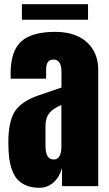

<svg xmlns="http://www.w3.org/2000/svg" viewBox="-20 -893 523 921"><path d="M168.5 7.8Q132.8 7.8 106.2 -3.2Q79.6 -14.2 63.2 -32.7Q46.9 -51.3 37.1 -79.6Q27.3 -107.9 23.7 -138.9Q20 -169.9 20 -210Q20 -310.1 51.3 -358.6Q82.5 -407.2 166.5 -436L274.9 -473.1V-548.3Q274.9 -607.4 236.3 -607.4Q201.2 -607.4 201.2 -559.6V-515.6H31.2Q30.8 -521 30.8 -539.6Q30.8 -647.5 81.5 -693.8Q132.3 -740.2 245.6 -740.2Q305.2 -740.2 351.1 -720Q397 -699.7 424.1 -658Q451.2 -616.2 451.2 -558.1V0H277.3V-86.9Q264.6 -41.5 235.6 -16.8Q206.5 7.8 168.5 7.8ZM402.3 -798.3H85V-873H402.3ZM237.3 -127.9Q256.8 -127.9 265.6 -144.5Q274.4 -161.1 274.4 -185.1V-389.2Q235.4 -373.5 216.8 -350.6Q198.2 -327.6 198.2 -287.1V-192.9Q198.2 -127.9 237.3 -127.9Z"/></svg>

Font: Anton
Style: Regular
Weight: 400
Designer: Vernon Adams, Tural Alisoy
Foundry: Vernon Adams
Version: Version 2.300